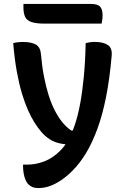

<svg xmlns="http://www.w3.org/2000/svg" viewBox="-20 -755 640 975"><path d="M463 -542Q504 -542 527.5 -526.5Q551 -511 547 -471Q537 -356 519 -264.5Q501 -173 475 -102Q449 -31 417.5 21.5Q386 74 348 112Q320 140 291.5 159.5Q263 179 234 189.5Q205 200 175 200Q167 200 160 199Q153 198 146.5 195.5Q140 193 134 189Q128 185 123 180Q111 167 104 142Q97 117 97 85V81H103Q107 81 111 81Q115 81 119 81Q162 81 205 64.5Q248 48 285 11Q306 -9 325 -41.5Q344 -74 359.5 -119.5Q375 -165 386.5 -225.5Q398 -286 405.5 -363.5Q413 -441 415 -536Q423 -538 429.5 -539Q436 -540 441.5 -541Q447 -542 452.5 -542Q458 -542 463 -542ZM96 -542Q138 -542 161.5 -529Q185 -516 188 -480Q193 -420 203 -368Q213 -316 226.5 -273Q240 -230 257.5 -195.5Q275 -161 296 -135Q317 -109 342 -92H376L349 -21H342Q308 -21 281 -27.5Q254 -34 232 -48Q210 -62 190 -85Q172 -106 155 -133Q138 -160 122 -196Q106 -232 91.5 -280Q77 -328 65.5 -391Q54 -454 47 -536Q54 -538 60 -539Q66 -540 72 -540.5Q78 -541 83.5 -541.5Q89 -542 96 -542ZM99 -735H442Q476 -735 488.5 -721Q501 -707 501 -676Q501 -668 500 -661Q499 -654 498 -647Q497 -640 496 -635H209Q164 -635 140 -643Q116 -651 107.5 -669.5Q99 -688 99 -718Q99 -721 99 -724.5Q99 -728 99 -730Q99 -732 99 -735Z"/></svg>

Font: Recursive Monospace Casual SemiBold
Style: Regular
Weight: 600
Version: Version 1.047